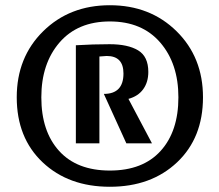

<svg xmlns="http://www.w3.org/2000/svg" viewBox="-20 -700 839 734"><path d="M756 -328Q756 -173 657 -79.5Q558 14 400 14Q242 14 143 -79.5Q44 -173 44 -328Q44 -481 145 -580.5Q246 -680 400 -680Q554 -680 655 -580.5Q756 -481 756 -328ZM138 -328Q138 -198 206 -123Q274 -48 400 -48Q526 -48 594 -123Q662 -198 662 -328Q662 -457 592.5 -537.5Q523 -618 400 -618Q277 -618 207.5 -537.5Q138 -457 138 -328ZM399 -531Q469 -531 508 -507.5Q547 -484 547 -425Q547 -386 527.5 -359Q508 -332 471 -322L561 -152H463L377 -341Q452 -341 452 -419Q452 -486 388 -486Q380 -486 360 -484V-152H270V-527Q336 -531 399 -531Z"/></svg>

Font: Sansita
Style: Regular
Weight: 400
Designer: Pablo Cosgaya
Foundry: Omnibus-Type
Version: Version 1.006;hotconv 1.0.109;makeotfexe 2.5.65596